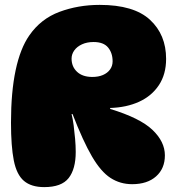

<svg xmlns="http://www.w3.org/2000/svg" viewBox="-20 -759 713 786"><path d="M161 7Q108 7 78 -18.5Q48 -44 36.5 -102Q25 -160 25 -257Q25 -382 44 -471.5Q63 -561 100 -614Q147 -682 223.5 -710.5Q300 -739 388 -739Q528 -739 594 -678Q660 -617 660 -518Q660 -455 630.5 -410.5Q601 -366 549.5 -342.5Q498 -319 431 -317V-313Q553 -276 604 -227.5Q655 -179 655 -123Q655 -69 619 -37Q583 -5 521 -5Q472 -5 432.5 -30.5Q393 -56 356.5 -118.5Q320 -181 277 -292H273Q278 -273 281.5 -246Q285 -219 287.5 -190.5Q290 -162 290 -137Q290 -67 261 -30Q232 7 161 7ZM358 -444Q383 -444 401.5 -452Q420 -460 430.5 -474.5Q441 -489 441 -508Q441 -542 422.5 -564.5Q404 -587 363 -587Q336 -587 315.5 -577.5Q295 -568 284 -552.5Q273 -537 273 -519Q273 -486 295.5 -465Q318 -444 358 -444Z"/></svg>

Font: DynaPuff
Style: Bold
Weight: 700
Designer: Toshi Omagari, Jennifer Daniel
Foundry: Google Fonts
Version: Version 2.000